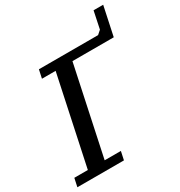

<svg xmlns="http://www.w3.org/2000/svg" viewBox="-214 -972 1040 1107"><g transform="rotate(-30 306.5 -418.5)"><path d="M115 -644H206L81 -56H-9L-21 0H289L301 -56H193L318 -644H593L634 -837H570L546 -722L521 -700H127Z"/></g></svg>

Font: PT Serif Caption
Style: Italic
Weight: 400
Italic angle: -12°
Designer: A.Korolkova, O.Umpeleva, V.Yefimov
Foundry: ParaType Ltd
Version: Version 1.000W OFL